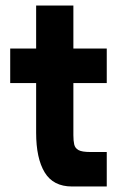

<svg xmlns="http://www.w3.org/2000/svg" viewBox="-20 -676 433 696"><path d="M17 -500H111V-656H246V-500H367V-375H246V-186Q246 -166 249 -152.5Q252 -139 264.5 -132Q277 -125 307 -125H367V0H241Q173 0 142 -51Q111 -102 111 -195V-375H17Z"/></svg>

Font: Haskoy ExtraBold
Style: Regular
Weight: 800
Designer: Ertekin Erdin
Foundry: Ertekin Erdin
Version: Version 2.000; ttfautohint (v1.8.4.7-5d5b)